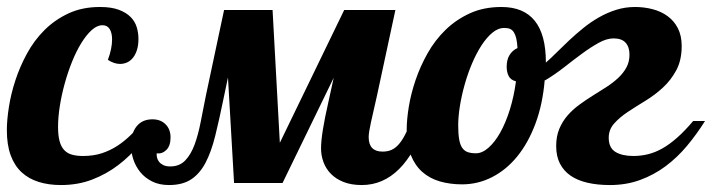

<svg xmlns="http://www.w3.org/2000/svg" viewBox="-33 -529 2058 555"><path d="M418 -179.2Q397 -144 369.9 -110.8Q342.8 -77.6 308.8 -51.8Q274.9 -25.9 233.6 -10Q192.4 5.9 143.1 5.9Q107.4 5.9 78.6 -3.2Q49.8 -12.2 29.3 -31.2Q8.8 -50.3 -2.2 -80.3Q-13.2 -110.4 -13.2 -152.8Q-13.2 -181.6 -7.3 -219.5Q-1.5 -257.3 11.5 -296.9Q24.4 -336.4 45.2 -374.5Q65.9 -412.6 95.9 -442.4Q126 -472.2 165.5 -490.5Q205.1 -508.8 255.9 -508.8Q289.1 -508.8 310.5 -500.7Q332 -492.7 344.7 -479.7Q357.4 -466.8 362.3 -450.2Q367.2 -433.6 367.2 -417Q367.2 -398.4 363 -385Q358.9 -371.6 351.6 -362.3Q344.2 -353 334.5 -348.6Q324.7 -344.2 314 -344.2Q296.9 -344.2 278.8 -356Q291 -388.2 291 -415Q291 -433.6 284.2 -444.8Q277.3 -456.1 263.2 -456.1Q247.6 -456.1 231.9 -441.9Q216.3 -427.7 201.9 -404.3Q187.5 -380.9 175.3 -350.6Q163.1 -320.3 154.1 -287.6Q145 -254.9 139.9 -222.4Q134.8 -189.9 134.8 -162.1Q134.8 -136.7 139.4 -120.4Q144 -104 153.1 -94.7Q162.1 -85.4 175.5 -81.8Q189 -78.1 207 -78.1Q236.8 -78.1 261 -85.9Q285.2 -93.8 306.2 -107.4Q327.1 -121.1 345.9 -139.6Q364.7 -158.2 383.8 -179.2Z M1198.7 -179.2Q1135.7 5.9 1012.7 5.9Q982.4 5.9 960.2 -2.9Q938 -11.7 923.6 -26.4Q909.2 -41 902.1 -60.3Q895 -79.6 895 -100.1Q895 -141.1 916 -232.9L931.6 -304.2L783.7 0H643.6L626 -305.2L612.8 -242.2Q600.6 -182.6 589.1 -136.2Q577.6 -89.8 561 -58.3Q544.4 -26.9 519.5 -10.5Q494.6 5.9 455.6 5.9Q427.2 5.9 406.5 -4.6Q385.7 -15.1 372.3 -31.7Q358.9 -48.3 352.3 -68.6Q345.7 -88.9 345.7 -108.9Q345.7 -144 362.1 -164.1Q378.4 -184.1 407.7 -184.1Q431.2 -184.1 445.6 -169.7Q460 -155.3 460 -131.8Q460 -107.4 447.8 -95.5Q435.5 -83.5 419.9 -85.9Q419.4 -80.1 420.9 -73.5Q422.4 -66.9 426.8 -61.3Q431.2 -55.7 439 -51.8Q446.8 -47.9 459 -47.9Q485.8 -47.9 502.4 -65.2Q519 -82.5 529.5 -111.1Q540 -139.6 547.1 -176.5Q554.2 -213.4 562 -252L614.7 -500H754.9L775.9 -116.2L961.9 -500H1109.9L1056.6 -252Q1045.4 -203.6 1039.1 -174.6Q1032.7 -145.5 1032.7 -132.8Q1032.7 -90.8 1072.8 -90.8Q1087.9 -90.8 1099.1 -95.9Q1110.4 -101.1 1119.9 -112.1Q1129.4 -123 1137.9 -139.6Q1146.5 -156.2 1156.7 -179.2Z M2004.9 -179.2Q1981 -141.1 1952.9 -107.4Q1924.8 -73.7 1891.1 -48.6Q1857.4 -23.4 1817.4 -8.8Q1777.3 5.9 1730 5.9Q1694.3 5.9 1665.5 -0.7Q1636.7 -7.3 1616.7 -21Q1596.7 -34.7 1585.7 -55.9Q1574.7 -77.1 1574.7 -106.9Q1574.7 -134.8 1583.7 -156.5Q1592.8 -178.2 1607.7 -195.3Q1622.6 -212.4 1641.6 -226.3Q1660.6 -240.2 1680.7 -252.7Q1700.7 -265.1 1719.7 -277.3Q1738.8 -289.6 1753.7 -303.5Q1768.6 -317.4 1777.6 -333.7Q1786.6 -350.1 1786.6 -371.1Q1786.6 -393.1 1775.4 -405.5Q1764.2 -418 1740.7 -418Q1720.7 -418 1697.8 -405.3Q1674.8 -392.6 1649.9 -374.3Q1625 -356 1597.9 -334.7Q1570.8 -313.5 1543 -296.9H1541.5Q1535.6 -227.5 1514.9 -171.9Q1494.1 -116.2 1462.4 -77.1Q1430.7 -38.1 1389.6 -17.1Q1348.6 3.9 1302.7 3.9Q1268.1 3.9 1238.5 -4.6Q1209 -13.2 1187.7 -32Q1166.5 -50.8 1154.5 -80.8Q1142.6 -110.8 1142.6 -153.8Q1142.6 -183.1 1148.7 -220.5Q1154.8 -257.8 1168.2 -297.4Q1181.6 -336.9 1202.9 -374.8Q1224.1 -412.6 1254.6 -442.4Q1285.2 -472.2 1325.2 -490.5Q1365.2 -508.8 1416.5 -508.8Q1544.9 -508.8 1544.9 -349.1V-348.1Q1559.6 -360.8 1576.4 -377.7Q1593.3 -394.5 1612.3 -412.4Q1631.3 -430.2 1652.6 -447.5Q1673.8 -464.8 1697.8 -478.5Q1721.7 -492.2 1747.8 -500.5Q1773.9 -508.8 1802.7 -508.8Q1829.1 -508.8 1853.5 -502.4Q1877.9 -496.1 1896.7 -482.4Q1915.5 -468.8 1926.5 -447.3Q1937.5 -425.8 1937.5 -396Q1937.5 -355 1921.9 -325.9Q1906.2 -296.9 1882.8 -275.4Q1859.4 -253.9 1832 -237.3Q1804.7 -220.7 1781.2 -205.1Q1757.8 -189.5 1742.2 -171.9Q1726.6 -154.3 1726.6 -130.9Q1726.6 -101.6 1746.1 -89.8Q1765.6 -78.1 1797.9 -78.1Q1819.8 -78.1 1840.6 -83.3Q1861.3 -88.4 1882.3 -100.3Q1903.3 -112.3 1925 -131.6Q1946.8 -150.9 1970.7 -179.2ZM1458.5 -293.9Q1442.9 -297.9 1437.3 -309.3Q1431.6 -320.8 1431.6 -335.9Q1431.6 -356.9 1440.2 -370.4Q1448.7 -383.8 1462.9 -390.1Q1461.9 -406.2 1459.5 -417.2Q1457 -428.2 1452.6 -435.3Q1448.2 -442.4 1441.7 -445.3Q1435.1 -448.2 1424.8 -448.2Q1406.7 -448.2 1390.1 -434.3Q1373.5 -420.4 1358.6 -397.5Q1343.8 -374.5 1331.3 -345Q1318.8 -315.4 1310.1 -284.2Q1301.3 -252.9 1296.4 -222.4Q1291.5 -191.9 1291.5 -167Q1291.5 -142.1 1294.2 -126.5Q1296.9 -110.8 1303 -101.8Q1309.1 -92.8 1318.8 -89.4Q1328.6 -85.9 1342.8 -85.9Q1360.8 -85.9 1379.2 -102.1Q1397.5 -118.2 1413.1 -146Q1428.7 -173.8 1440.7 -211.9Q1452.6 -250 1458.5 -293.9Z"/></svg>

Font: Lobster
Style: Regular
Weight: 400
Designer: Pablo Impallari
Foundry: Pablo Impallari
Version: Version 1.007; ttfautohint (v1.1) -l 8 -r 50 -G 50 -x 14 -D 